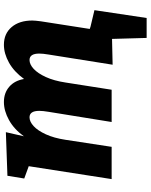

<svg xmlns="http://www.w3.org/2000/svg" viewBox="86 -677 770 982"><g transform="rotate(-90 471.0 -186.0)"><path d="M826 -108 910 -88 870 179H768L763 2L631 5L683 -322Q688 -352 688 -370Q688 -420 655 -420Q633 -420 610 -399Q587 -378 568 -336.5Q549 -295 540 -236L503 0H338L390 -322Q395 -352 395 -370Q395 -420 362 -420Q340 -420 317 -399Q294 -378 275 -336.5Q256 -295 247 -236L211 0H46L112 -424L49 -447L63 -533L286 -541L265 -449Q301 -499 348 -525Q395 -551 440 -551Q487 -551 518.5 -523.5Q550 -496 558 -448Q595 -499 641.5 -525Q688 -551 733 -551Q790 -551 823.5 -511.5Q857 -472 857 -406Q857 -392 853 -362L814 -112Z"/></g></svg>

Font: Bitter Pro ExtraBold
Style: Italic
Weight: 800
Italic angle: -9°
Designer: Sol Matas, and Bitter project Authors
Foundry: Sol Matas
Version: Version 1.010